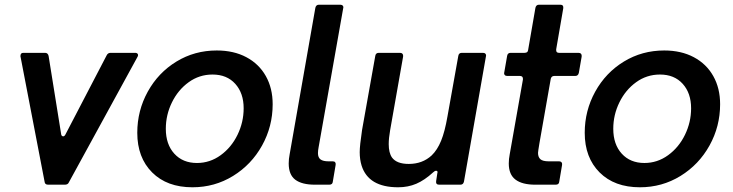

<svg xmlns="http://www.w3.org/2000/svg" viewBox="-20 -783 3109 814"><path d="M272 -10Q268 0 255 0H184Q170 0 169 -13L67 -543Q67 -544 66.5 -545Q66 -546 67 -547Q67 -559 79 -559H171Q183 -559 186 -546L239 -216Q240 -205 248 -205Q253 -205 257 -212L432 -548Q437 -559 449 -559H553Q561 -559 564 -554Q567 -549 563 -542Z M562 -220Q562 -314 606.5 -394.5Q651 -475 728 -522Q805 -569 899 -569Q971 -569 1024.5 -540.5Q1078 -512 1107 -460.5Q1136 -409 1136 -341Q1136 -247 1091 -166Q1046 -85 968 -37Q890 11 796 11Q688 11 625 -52Q562 -115 562 -220ZM1013 -324Q1013 -388 977.5 -427.5Q942 -467 881 -467Q825 -467 780 -434.5Q735 -402 709 -349Q683 -296 683 -237Q683 -171 719 -131.5Q755 -92 815 -92Q870 -92 915.5 -125Q961 -158 987 -211.5Q1013 -265 1013 -324Z M1391 -13Q1390 0 1376 0H1315Q1260 0 1232 -21Q1204 -42 1204 -90Q1204 -109 1208 -129L1317 -750Q1320 -763 1332 -763H1423Q1430 -763 1433.5 -758.5Q1437 -754 1435 -748L1331 -160Q1328 -145 1328 -134Q1328 -115 1339 -107Q1350 -99 1373 -99H1391Q1398 -99 1401 -95Q1404 -91 1403 -84Z M1513 -81Q1505 -107 1505 -138Q1505 -165 1515 -232L1571 -546Q1573 -559 1586 -559H1676Q1683 -559 1686.5 -554.5Q1690 -550 1689 -543L1634 -231Q1628 -197 1628 -172Q1628 -135 1642 -115Q1662 -88 1713 -88Q1771 -88 1810 -124Q1834 -147 1850 -186Q1866 -225 1877 -289L1923 -546Q1925 -559 1938 -559H2028Q2035 -559 2038.5 -554.5Q2042 -550 2040 -543L1947 -13Q1944 0 1932 0H1842Q1827 0 1829 -15L1834 -48L1835 -53Q1835 -59 1829 -59Q1823 -59 1816 -52Q1780 -19 1745 -4Q1710 11 1668 11Q1542 11 1513 -81Z M2351 -13Q2350 0 2336 0H2249Q2194 0 2165.5 -21.5Q2137 -43 2137 -90Q2137 -109 2141 -129L2197 -446V-449Q2197 -461 2184 -461H2130Q2123 -461 2119.5 -465.5Q2116 -470 2118 -477L2130 -546Q2132 -559 2145 -559H2204Q2218 -559 2219 -571L2250 -750Q2253 -763 2265 -763H2356Q2363 -763 2366 -759Q2369 -755 2368 -748L2338 -574V-570Q2338 -559 2350 -559H2433Q2440 -559 2443.5 -554.5Q2447 -550 2446 -543L2434 -474Q2431 -461 2419 -461H2330Q2318 -461 2315 -449L2267 -176Q2261 -140 2261 -135Q2261 -117 2271 -108Q2281 -99 2307 -99H2351Q2357 -99 2360.5 -95Q2364 -91 2363 -84Z M2459 -220Q2459 -314 2503.5 -394.5Q2548 -475 2625 -522Q2702 -569 2796 -569Q2868 -569 2921.5 -540.5Q2975 -512 3004 -460.5Q3033 -409 3033 -341Q3033 -247 2988 -166Q2943 -85 2865 -37Q2787 11 2693 11Q2585 11 2522 -52Q2459 -115 2459 -220ZM2910 -324Q2910 -388 2874.5 -427.5Q2839 -467 2778 -467Q2722 -467 2677 -434.5Q2632 -402 2606 -349Q2580 -296 2580 -237Q2580 -171 2616 -131.5Q2652 -92 2712 -92Q2767 -92 2812.5 -125Q2858 -158 2884 -211.5Q2910 -265 2910 -324Z"/></svg>

Font: Open Sauce Two SemiBold Italic
Style: Regular
Weight: 600
Italic angle: -10°
Designer: Alfredo Marco Pradil
Foundry: Creative Sauce Fz LLC
Version: Version 1.477